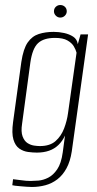

<svg xmlns="http://www.w3.org/2000/svg" viewBox="-20 -629 388 765"><path d="M107 116Q98 116 85 115Q72 114 60.5 113Q49 112 40.5 111Q32 110 29 109L32 85Q44 86 64 89Q84 92 102 92Q114 92 133 90.5Q152 89 172 79Q192 69 208 45.5Q224 22 230 -22L239 -89Q229 -67 213 -51.5Q197 -36 175.5 -28.5Q154 -21 127 -21Q111 -21 92 -23.5Q73 -26 57 -37Q41 -48 33.5 -73Q26 -98 32 -142L65 -382Q73 -435 90.5 -460Q108 -485 134.5 -493.5Q161 -502 194 -502Q215 -502 235.5 -497.5Q256 -493 271.5 -483Q287 -473 290 -453L301 -492H331L266 -26Q260 14 245 41.5Q230 69 208.5 85.5Q187 102 161 109Q135 116 107 116ZM139 -47Q179 -47 201.5 -67Q224 -87 235.5 -117.5Q247 -148 251 -178L285 -419Q282 -431 274 -444.5Q266 -458 248.5 -468Q231 -478 199 -478Q154 -478 131.5 -457Q109 -436 101 -380L68 -136Q63 -104 70 -85.5Q77 -67 89.5 -59Q102 -51 115.5 -49Q129 -47 139 -47ZM220 -559Q210 -559 202.5 -566.5Q195 -574 195 -584Q195 -595 202.5 -602Q210 -609 220 -609Q231 -609 238.5 -602Q246 -595 246 -584Q246 -574 238.5 -566.5Q231 -559 220 -559Z"/></svg>

Font: Alumni Sans Thin ExtraLight
Style: Italic
Weight: 250
Italic angle: -8°
Version: Version 1.016